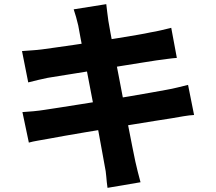

<svg xmlns="http://www.w3.org/2000/svg" viewBox="-20 -839 1040 925"><path d="M357 -716Q352 -738 346.5 -757Q341 -776 335 -794L492 -819Q494 -804 496.5 -781Q499 -758 502 -739Q505 -723 511.5 -685Q518 -647 528.5 -593.5Q539 -540 551 -478Q563 -416 575 -352.5Q587 -289 598 -231.5Q609 -174 618 -129.5Q627 -85 632 -61Q637 -39 643.5 -12.5Q650 14 657 39L498 66Q494 38 492 11.5Q490 -15 485 -37Q481 -58 473.5 -100.5Q466 -143 455.5 -199Q445 -255 433 -317.5Q421 -380 409 -442.5Q397 -505 386.5 -560Q376 -615 368 -656Q360 -697 357 -716ZM86 -593Q111 -595 134.5 -596.5Q158 -598 182 -601Q203 -604 243 -609.5Q283 -615 334.5 -622.5Q386 -630 441.5 -638.5Q497 -647 549 -655.5Q601 -664 642 -671Q683 -678 705 -683Q730 -687 757.5 -693.5Q785 -700 805 -705L832 -560Q814 -559 785.5 -555Q757 -551 733 -548Q707 -544 663 -537Q619 -530 566 -521.5Q513 -513 458 -504Q403 -495 353 -487Q303 -479 265.5 -473Q228 -467 210 -464Q186 -459 164.5 -454Q143 -449 116 -442ZM88 -299Q109 -300 140.5 -303Q172 -306 196 -310Q223 -314 268 -321Q313 -328 369.5 -337Q426 -346 485.5 -355.5Q545 -365 601.5 -374.5Q658 -384 705 -392.5Q752 -401 780 -406Q809 -411 837 -418Q865 -425 886 -430L915 -285Q894 -284 864 -279Q834 -274 806 -269Q774 -264 726 -256.5Q678 -249 621 -239.5Q564 -230 504.5 -220.5Q445 -211 389.5 -201.5Q334 -192 290.5 -184.5Q247 -177 222 -172Q189 -166 162.5 -161.5Q136 -157 119 -152Z"/></svg>

Font: Noto Sans JP ExtraBold
Style: Regular
Weight: 800
Designer: Ryoko NISHIZUKA  (kana, bopomofo & ideographs); Paul D. Hunt (Latin, Greek & Cyrillic); Sandoll Communications , Soo-you
Foundry: Adobe
Version: Version 2.004-H2;hotconv 1.0.118;makeotfexe 2.5.65603